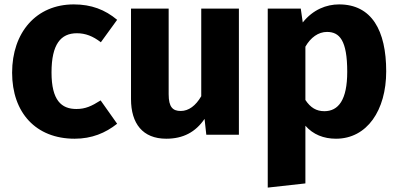

<svg xmlns="http://www.w3.org/2000/svg" viewBox="-20 -612 1808 872"><path d="M315 -592C144 -592 35 -464 35 -282C35 -100 143 18 319 18C397 18 459 -8 512 -50L437 -156C396 -130 368 -117 327 -117C259 -117 214 -156 214 -283C214 -411 256 -461 329 -461C368 -461 402 -448 438 -420L512 -522C457 -568 395 -592 315 -592Z M1065 -573H894V-175C869 -132 837 -108 801 -108C765 -108 746 -125 746 -184V-573H575V-162C575 -51 628 18 735 18C812 18 868 -12 909 -72L917 0H1065Z M1520 -592C1463 -592 1402 -569 1355 -510L1346 -573H1196V240L1367 221V-41C1402 -1 1450 18 1506 18C1647 18 1734 -111 1734 -288C1734 -474 1668 -592 1520 -592ZM1453 -107C1417 -107 1390 -123 1367 -158V-400C1391 -442 1426 -467 1465 -467C1522 -467 1557 -429 1557 -286C1557 -158 1517 -107 1453 -107Z"/></svg>

Font: Glow Sans SC Normal ExtraBold
Style: Regular
Weight: 800
Designer: Ryoko NISHIZUKA (kana, bopomofo & ideographs); Paul D. Hunt (Latin, Greek & Cyrillic); Sandoll Communications, Soo-young
Version: Version 0.93